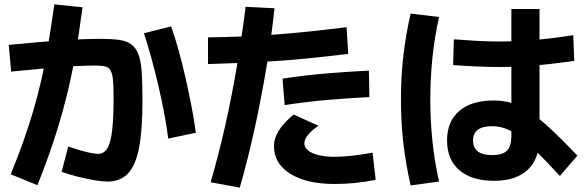

<svg xmlns="http://www.w3.org/2000/svg" viewBox="-20 -840 2680 879"><path d="M262.2 -53.3 292.2 -168.9Q320 -160 346.1 -152.2Q372.2 -144.4 394.4 -140Q416.7 -135.6 428.9 -135.6Q455.6 -135.6 471.1 -160.6Q486.7 -185.6 493.3 -242.2Q500 -298.9 500 -395.6Q500 -444.4 497.2 -473.9Q494.4 -503.3 486.1 -517.8Q477.8 -532.2 460.6 -536.1Q443.3 -540 412.2 -540Q380 -540 323.3 -537.2Q266.7 -534.4 192.8 -527.8Q118.9 -521.1 31.1 -512.2L20 -634.4Q167.8 -648.9 267.2 -655.6Q366.7 -662.2 440 -662.2Q491.1 -662.2 526.1 -657.2Q561.1 -652.2 582.2 -636.1Q603.3 -620 614.4 -589.4Q625.6 -558.9 628.9 -507.2Q632.2 -455.6 632.2 -378.9Q632.2 -244.4 616.7 -163.9Q601.1 -83.3 566.1 -46.1Q531.1 -8.9 472.2 -8.9Q447.8 -8.9 411.7 -15Q375.6 -21.1 336.1 -31.1Q296.7 -41.1 262.2 -53.3ZM28.9 -42.2Q61.1 -120 86.1 -190.6Q111.1 -261.1 131.7 -330.6Q152.2 -400 169.4 -475Q186.7 -550 200.6 -635Q214.4 -720 228.9 -820L357.8 -806.7Q342.2 -685.6 323.3 -580Q304.4 -474.4 279.4 -377.8Q254.4 -281.1 222.8 -186.1Q191.1 -91.1 151.1 7.8ZM750 -205.6Q743.3 -261.1 731.1 -325Q718.9 -388.9 703.9 -452.8Q688.9 -516.7 672.2 -577.2Q655.6 -637.8 638.9 -687.8L763.3 -718.9Q782.2 -666.7 798.9 -605.6Q815.6 -544.4 830 -480.6Q844.4 -416.7 856.7 -353.3Q868.9 -290 876.7 -232.2Z M944.4 -5.6Q981.1 -132.2 1010.6 -262.8Q1040 -393.3 1063.3 -529.4Q1086.7 -665.6 1104.4 -808.9L1236.7 -802.2Q1222.2 -664.4 1198.9 -526.1Q1175.6 -387.8 1145.6 -250.6Q1115.6 -113.3 1077.8 18.9ZM932.2 -668.9Q1016.7 -670 1093.9 -673.3Q1171.1 -676.7 1245.6 -682.2Q1320 -687.8 1398.3 -696.1Q1476.7 -704.4 1566.7 -715.6L1574.4 -593.3Q1482.2 -582.2 1401.1 -573.9Q1320 -565.6 1243.9 -560.6Q1167.8 -555.6 1091.1 -552.2Q1014.4 -548.9 932.2 -546.7ZM1234.4 -171.1Q1234.4 -207.8 1256.7 -242.8Q1278.9 -277.8 1324.4 -315.6L1437.8 -264.4Q1406.7 -243.3 1390 -222.2Q1373.3 -201.1 1373.3 -184.4Q1373.3 -165.6 1390 -151.7Q1406.7 -137.8 1437.8 -130Q1468.9 -122.2 1510 -122.2Q1552.2 -122.2 1594.4 -127.2Q1636.7 -132.2 1685.6 -141.1L1700 -16.7Q1648.9 -6.7 1603.9 -2.2Q1558.9 2.2 1510 2.2Q1425.6 2.2 1363.9 -18.9Q1302.2 -40 1268.3 -78.3Q1234.4 -116.7 1234.4 -171.1ZM1273.3 -480Q1376.7 -495.6 1475.6 -503.9Q1574.4 -512.2 1668.9 -516.7L1671.1 -395.6Q1580 -391.1 1482.2 -382.8Q1384.4 -374.4 1283.3 -358.9Z M2026.7 -196.7Q2026.7 -284.4 2082.8 -332.2Q2138.9 -380 2241.1 -380Q2282.2 -380 2321.1 -368.9Q2360 -357.8 2402.2 -330Q2444.4 -302.2 2497.8 -252.8Q2551.1 -203.3 2623.3 -127.8L2543.3 -34.4Q2477.8 -105.6 2432.2 -150Q2386.7 -194.4 2352.8 -218.9Q2318.9 -243.3 2290.6 -252.8Q2262.2 -262.2 2233.3 -262.2Q2145.6 -262.2 2145.6 -196.7Q2145.6 -130 2233.3 -130Q2281.1 -130 2301.1 -150.6Q2321.1 -171.1 2321.1 -217.8V-798.9H2450V-211.1Q2450 -113.3 2396.1 -62.8Q2342.2 -12.2 2241.1 -12.2Q2140 -12.2 2083.3 -60.6Q2026.7 -108.9 2026.7 -196.7ZM2054.4 -542.2 2057.8 -660Q2098.9 -656.7 2156.1 -653.3Q2213.3 -650 2265.6 -650Q2343.3 -650 2423.3 -656.7Q2503.3 -663.3 2604.4 -678.9L2608.9 -561.1Q2506.7 -546.7 2425.6 -540Q2344.4 -533.3 2265.6 -533.3Q2213.3 -533.3 2155 -536.1Q2096.7 -538.9 2054.4 -542.2ZM1860 8.9Q1837.8 -87.8 1826.7 -183.3Q1815.6 -278.9 1815.6 -385.6Q1815.6 -490 1826.7 -585.6Q1837.8 -681.1 1860 -777.8L1990 -762.2Q1970 -672.2 1960 -578.3Q1950 -484.4 1950 -385.6Q1950 -285.6 1960 -191.7Q1970 -97.8 1990 -8.9Z"/></svg>

Font: Paperlogy 7 Bold
Style: Regular
Weight: 700
Designer: redesigned by Lee Juim, glyphs from Gmarket Sans & Montserrat
Foundry: PT&
Version: Version 1.001